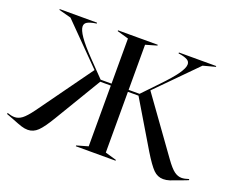

<svg xmlns="http://www.w3.org/2000/svg" viewBox="-140 -907 1346 1108"><g transform="rotate(20 533.0 -353.0)"><path d="M20 -22 -25 -39V-46Q2 -37 20 -37Q44 -37 66 -53.5Q88 -70 121 -115L362 -450L128 -687L53 -707V-712H282V-706L273 -705Q243 -700 227 -691Q211 -682 211 -664Q211 -642 237.5 -603.5Q264 -565 324 -503L414 -410H481V-687L411 -707V-712H655V-707L586 -687V-410H653L742 -503Q802 -565 829 -603.5Q856 -642 856 -664Q856 -682 840 -691Q824 -700 794 -705L785 -706V-712H1014V-707L939 -687L705 -450L946 -115Q979 -69 1001 -53Q1023 -37 1046 -37Q1064 -37 1091 -46V-39L1047 -22Q1008 -7 988 -0.5Q968 6 949 6Q914 6 888 -20Q862 -46 820 -115L651 -398H586V-25L655 -5V0H411V-5L481 -25V-398H416L246 -115Q205 -46 178 -20Q151 6 117 6Q98 6 77.5 -0.5Q57 -7 20 -22Z"/></g></svg>

Font: Nyght Serif
Style: Regular
Weight: 400
Designer: Maksym Kobuzan
Version: Version 0.410